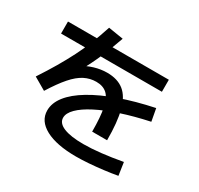

<svg xmlns="http://www.w3.org/2000/svg" viewBox="-180 -1037 1359 1314"><g transform="rotate(30 500.0 -379.5)"><path d="M579 -144Q579 -260 565 -328Q551 -396 519.5 -425Q488 -454 434 -454Q385 -454 341 -431.5Q297 -409 252 -357.5Q207 -306 154 -221L56 -278Q106 -354 144.5 -419.5Q183 -485 214.5 -547Q246 -609 272.5 -675Q299 -741 324 -818L442 -799Q410 -707 376 -628Q342 -549 299 -472L274 -487Q318 -515 368 -530Q418 -545 468 -545Q550 -545 600.5 -504.5Q651 -464 674 -376Q697 -288 697 -144ZM568 59Q414 59 327 12.5Q240 -34 240 -117Q240 -176 284 -232Q328 -288 411.5 -338Q495 -388 612.5 -430Q730 -472 878 -503L896 -405Q774 -379 675 -346Q576 -313 505.5 -276.5Q435 -240 397 -202Q359 -164 359 -128Q359 -85 413.5 -62.5Q468 -40 569 -40Q630 -40 706.5 -48.5Q783 -57 871 -73L886 28Q836 37 779 44Q722 51 667.5 55Q613 59 568 59ZM59 -619V-714H856V-619Z"/></g></svg>

Font: M PLUS 1 Code SemiBold
Style: Regular
Weight: 600
Designer: Coji Morishita
Foundry: UNDERFOREST DESIGN
Version: Version 1.005